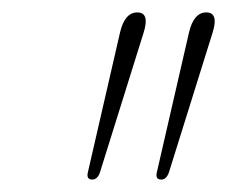

<svg xmlns="http://www.w3.org/2000/svg" viewBox="-20 -789 366 309"><path d="M128.5 -500Q118.5 -500 121.5 -512L173 -736Q180.5 -769 201 -769Q221.5 -769 211 -736L141 -512Q137 -500 128.5 -500ZM239.5 -500Q229.5 -500 232.5 -512L284 -736Q291.5 -769 312 -769Q332.5 -769 322 -736L252 -512Q248 -500 239.5 -500Z"/></svg>

Font: Fraunces 72pt Soft Thin
Style: Italic
Weight: 100
Italic angle: -16°
Version: Version 1.000;[0bf87f6ff]